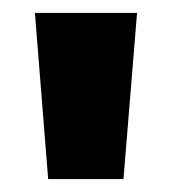

<svg xmlns="http://www.w3.org/2000/svg" viewBox="-20 -697 266 297"><path d="M34 -677H192L171 -420H54.5Z"/></svg>

Font: Karla ExtraBold
Style: Regular
Weight: 800
Designer: Jonathan Pinhorn
Version: Version 2.001